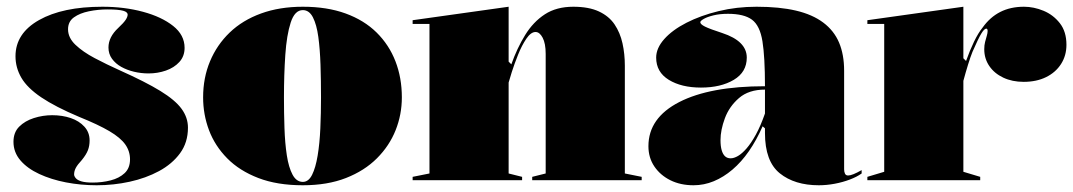

<svg xmlns="http://www.w3.org/2000/svg" viewBox="-20 -535 3186 570"><path d="M267 15Q220 15 176 6.5Q132 -2 96.5 -18.5Q61 -35 40.5 -59Q20 -83 20 -114Q20 -142 37 -159Q54 -176 80.5 -184.5Q107 -193 135 -193Q165 -193 190 -184.5Q215 -176 230.5 -159Q246 -142 246 -118Q246 -102 241 -89Q236 -76 223 -60Q210 -46 205 -36.5Q200 -27 200 -17Q200 -12 205 -6Q210 0 222 3.5Q234 7 255 7Q283 7 308.5 0.5Q334 -6 350 -21Q366 -36 366 -62Q366 -86 352 -106Q338 -126 305 -145.5Q272 -165 215 -188Q144 -218 102.5 -246Q61 -274 43.5 -304Q26 -334 26 -368Q26 -436 96 -475.5Q166 -515 284 -515Q349 -515 404.5 -500Q460 -485 494 -458Q528 -431 528 -393Q528 -368 512.5 -351Q497 -334 472.5 -325.5Q448 -317 421 -317Q399 -317 378 -322Q357 -327 340 -336.5Q323 -346 312.5 -360.5Q302 -375 302 -394Q302 -425 331 -452Q347 -467 353 -476Q359 -485 359 -492Q359 -495 356 -498Q353 -501 346 -503Q339 -505 327.5 -506Q316 -507 299 -507Q271 -507 244 -501.5Q217 -496 199.5 -483.5Q182 -471 182 -448Q182 -423 204 -402Q226 -381 261 -362.5Q296 -344 336 -326Q412 -292 456 -265Q500 -238 519 -212Q538 -186 538 -156Q538 -112 514.5 -80Q491 -48 452 -27Q413 -6 365 4.5Q317 15 267 15Z M879 -515Q951 -515 1006 -495Q1061 -475 1098 -438.5Q1135 -402 1154 -353Q1173 -304 1173 -246Q1173 -195 1154.5 -148.5Q1136 -102 1099 -65Q1062 -28 1007 -6.5Q952 15 879 15Q803 15 747 -6.5Q691 -28 654.5 -65Q618 -102 600.5 -148.5Q583 -195 583 -246Q583 -304 603.5 -353Q624 -402 662 -438.5Q700 -475 755 -495Q810 -515 879 -515ZM879 -505Q855 -505 843 -468Q831 -431 827 -372Q823 -313 823 -246Q823 -200 824.5 -155Q826 -110 831.5 -74Q837 -38 848.5 -16.5Q860 5 879 5Q896 5 906.5 -16Q917 -37 923 -73Q929 -109 931 -154Q933 -199 933 -246Q933 -296 931.5 -342.5Q930 -389 925 -425.5Q920 -462 909 -483.5Q898 -505 879 -505Z M1885 -10V0H1560V-10L1600 -20V-375Q1600 -406 1591 -423Q1582 -440 1570 -440Q1556 -440 1542.5 -420Q1529 -400 1518 -372.5Q1507 -345 1499.5 -321.5Q1492 -298 1490 -290V-20L1530 -10V0H1205V-10L1255 -20V-464H1205V-475L1490 -515V-352L1498 -344Q1515 -392 1539 -431Q1563 -470 1597.5 -492.5Q1632 -515 1682 -515Q1728 -515 1758 -501Q1788 -487 1804.5 -462.5Q1821 -438 1828 -406.5Q1835 -375 1835 -340V-20Z M2226 -515Q2294 -515 2343 -503.5Q2392 -492 2424 -468Q2456 -444 2471 -408.5Q2486 -373 2486 -325V-32Q2486 -25 2488.5 -19.5Q2491 -14 2498 -14Q2504 -14 2514 -18Q2524 -22 2538 -30V-20Q2524 -10 2503 -2Q2482 6 2458 10.5Q2434 15 2411 15Q2339 15 2295 -20.5Q2251 -56 2251 -140Q2251 -142 2251 -143.5Q2251 -145 2251 -147.5Q2251 -150 2251 -154L2244 -160Q2226 -119 2203.5 -86.5Q2181 -54 2154.5 -31.5Q2128 -9 2099 3Q2070 15 2039 15Q2000 15 1970 0Q1940 -15 1922.5 -41Q1905 -67 1905 -101Q1905 -185 1996.5 -232Q2088 -279 2251 -279Q2251 -366 2243.5 -412.5Q2236 -459 2212.5 -476.5Q2189 -494 2141 -494Q2117 -494 2098.5 -489.5Q2080 -485 2069.5 -479Q2059 -473 2059 -469Q2059 -463 2073 -456Q2087 -449 2124 -437Q2197 -413 2197 -364Q2197 -321 2158.5 -298Q2120 -275 2061 -275Q2003 -275 1965.5 -298Q1928 -321 1928 -364Q1928 -392 1952 -419Q1976 -446 2018 -467.5Q2060 -489 2113.5 -502Q2167 -515 2226 -515ZM2251 -269Q2203 -269 2174 -244Q2145 -219 2132 -184Q2119 -149 2119 -119Q2119 -101 2122.5 -89Q2126 -77 2132.5 -71Q2139 -65 2149 -65Q2159 -65 2171 -72Q2183 -79 2196.5 -94.5Q2210 -110 2224 -135.5Q2238 -161 2251 -198Z M2555 0V-10L2605 -25V-464H2555V-475L2840 -515V-362L2848 -354Q2859 -385 2871.5 -411Q2884 -437 2897 -453Q2919 -484 2949.5 -499.5Q2980 -515 3020 -515Q3049 -515 3078 -503Q3107 -491 3126.5 -466Q3146 -441 3146 -402Q3146 -370 3130 -345Q3114 -320 3085.5 -306Q3057 -292 3019 -292Q2985 -292 2958.5 -304.5Q2932 -317 2917 -339Q2902 -361 2902 -389Q2902 -401 2904.5 -410.5Q2907 -420 2909.5 -428.5Q2912 -437 2912 -443Q2912 -450 2908 -450Q2902 -450 2893 -435Q2884 -420 2867 -381Q2861 -366 2854 -343.5Q2847 -321 2840 -295V-25L2890 -10V0Z"/></svg>

Font: Kalnia Thin
Style: Regular
Weight: 100
Version: Version 1.105